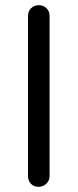

<svg xmlns="http://www.w3.org/2000/svg" viewBox="-20 -720 299 740"><path d="M171 -41Q171 -24 158.5 -12Q146 0 129 0Q110 0 99 -12Q88 -24 88 -41V-659Q88 -677 100 -688.5Q112 -700 130 -700Q147 -700 159 -688.5Q171 -677 171 -659Z"/></svg>

Font: Quicksand Light Medium
Style: Regular
Weight: 500
Version: Version 3.006